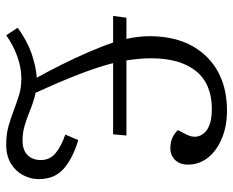

<svg xmlns="http://www.w3.org/2000/svg" viewBox="-88 -668 769 634"><g transform="rotate(90 297.0 -350.5)"><path d="M71 -24Q116 -56 157 -70Q198 -84 236 -87Q216 -123 193.5 -168Q171 -213 151.5 -258Q132 -303 120 -339H32L38 -383H108Q104 -400 101.5 -420Q99 -440 99 -458Q99 -578 165.5 -646.5Q232 -715 345 -715Q395 -715 435.5 -698.5Q476 -682 499.5 -653Q523 -624 523 -586Q523 -559 507.5 -543.5Q492 -528 469 -528Q449 -528 434 -535Q419 -542 409 -553L425 -584Q440 -616 418 -640.5Q396 -665 339 -665Q257 -665 214.5 -613Q172 -561 172 -464Q172 -442 174 -422Q176 -402 179 -383H427L423 -339H188Q199 -294 223 -231Q247 -168 286 -83Q301 -80 319 -74Q337 -68 351 -62Q373 -53 395.5 -46.5Q418 -40 444 -40Q475 -40 491.5 -56.5Q508 -73 508 -100Q508 -131 484 -150Q460 -169 424 -181L442 -224Q502 -206 536.5 -176Q571 -146 571 -93Q571 -67 558 -42Q545 -17 519.5 -1.5Q494 14 457 14Q422 14 394.5 6Q367 -2 341 -12Q317 -21 293 -28.5Q269 -36 239 -36Q203 -36 165.5 -22.5Q128 -9 96 14Z"/></g></svg>

Font: Literata 12pt Light
Style: Italic
Weight: 300
Italic angle: -2°
Designer: Latin by Veronika Burian and Jose Scaglione. Greek by Irene Vlachou. Cyrillic by Vera Evstafieva
Foundry: TypeTogether
Version: Version 3.002